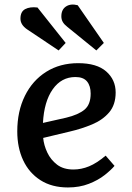

<svg xmlns="http://www.w3.org/2000/svg" viewBox="-20 -811 580 845"><path d="M324 -533Q406 -533 447.5 -496.5Q489 -460 489 -404Q489 -350 460.5 -316.5Q432 -283 385.5 -263.5Q339 -244 287 -232L170 -204Q173 -172 188 -140Q203 -108 231 -86.5Q259 -65 303 -65Q338 -65 372 -79Q406 -93 445 -126L484 -81Q469 -63 440.5 -40.5Q412 -18 371 -2Q330 14 279 14Q208 14 158 -18Q108 -50 82 -105.5Q56 -161 56 -233Q56 -321 89.5 -389Q123 -457 183.5 -495Q244 -533 324 -533ZM379 -399Q379 -433 363 -452.5Q347 -472 312 -472Q250 -472 212 -418Q174 -364 169 -270L271 -293Q325 -306 352 -328.5Q379 -351 379 -399ZM276 -693Q263 -703 256.5 -714Q250 -725 250 -739Q250 -769 270.5 -782.5Q291 -796 322 -788L437 -622L404 -589ZM99 -682Q70 -702 70 -729Q70 -760 91 -771Q112 -782 145 -778L269 -622L238 -589Z"/></svg>

Font: Literata 7pt Medium
Style: Italic
Weight: 500
Italic angle: -2°
Designer: Latin by Veronika Burian and Jose Scaglione. Greek by Irene Vlachou. Cyrillic by Vera Evstafieva
Foundry: TypeTogether
Version: Version 3.002